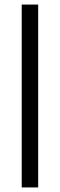

<svg xmlns="http://www.w3.org/2000/svg" viewBox="-20 -820 262 840"><path d="M75 0H147V-800H75Z"/></svg>

Font: Absans
Style: Regular
Weight: 400
Designer: Valerio Monopoli
Version: Version 1.200;Glyphs 3.2 (3217)